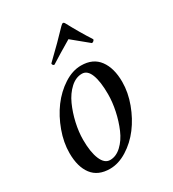

<svg xmlns="http://www.w3.org/2000/svg" viewBox="-155 -701 714 793"><g transform="rotate(-30 202.0 -304.5)"><path d="M268.6 -614.3Q273.4 -614.3 277.3 -606.4Q308.6 -547.9 343.8 -493.2Q343.3 -488.8 339.1 -485.6Q335 -482.4 331.1 -482.4L254.9 -544.9Q190.4 -506.8 152.3 -482.4Q148.4 -482.4 145.8 -485.6Q143.1 -488.8 143.6 -493.2Q213.4 -560.1 256.8 -606.4Q264.6 -614.3 268.6 -614.3ZM231.4 -393.6Q202.1 -393.6 176.5 -370.1Q150.9 -346.7 134.5 -310.5Q118.2 -274.4 108.9 -233.2Q99.6 -191.9 99.6 -154.3Q99.6 -95.2 114.3 -60.8Q128.9 -26.4 155.3 -26.4Q184.1 -26.4 209.2 -50Q234.4 -73.7 250 -110.1Q265.6 -146.5 274.4 -187.7Q283.2 -229 283.2 -266.6Q283.2 -326.7 270.3 -360.1Q257.3 -393.6 231.4 -393.6ZM245.1 -424.8Q301.8 -424.8 330.6 -386Q359.4 -347.2 359.4 -281.2Q359.4 -231 340.1 -179Q320.8 -127 290.3 -86.7Q259.8 -46.4 218.8 -20.8Q177.7 4.9 136.7 4.9Q80.1 4.9 51.8 -32.2Q23.4 -69.3 23.4 -134.8Q23.4 -185.1 42.5 -237.5Q61.5 -290 92 -331.1Q122.6 -372.1 163.3 -398.4Q204.1 -424.8 245.1 -424.8Z"/></g></svg>

Font: Crimson
Style: Italic
Weight: 400
Italic angle: -11°
Version: Version 0.8